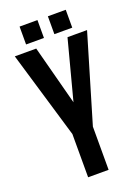

<svg xmlns="http://www.w3.org/2000/svg" viewBox="-156 -901 708 969"><g transform="rotate(-20 198.0 -416.5)"><path d="M143 -232 4 -700H119L203 -381L287 -700H392L253 -232V0H143ZM174 -833V-737H78V-833ZM326 -833V-737H230V-833Z"/></g></svg>

Font: BebasNeueW01-Regular
Style: Regular
Weight: 400
Designer: Ryoichi Tsunekawa
Foundry: Ryoichi Tsunekawa
Version: Version 1.30